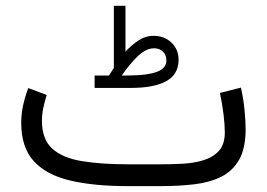

<svg xmlns="http://www.w3.org/2000/svg" viewBox="-20 -633 907 653"><path d="M350.6 -376Q355 -382.3 359.1 -389.4Q363.3 -396.5 367.2 -401.9V-613.3H406.7V-457.5Q427.7 -480 451.2 -495.6Q474.6 -511.2 501.5 -511.2Q539.1 -511.2 563.2 -488Q587.4 -464.8 587.4 -429.2Q586.9 -378.9 544.4 -356.4Q502 -334 426.3 -334H301.8V-376ZM425.8 -376.5Q482.4 -377 514.2 -388.9Q545.9 -400.9 545.9 -427.2Q545.9 -445.8 534.4 -457.3Q522.9 -468.8 503.9 -468.8Q476.6 -468.8 448.2 -441.4Q419.9 -414.1 394 -376ZM527.3 0H414.1Q298.3 0 217.5 -19.3Q136.7 -38.6 94.5 -85.4Q52.2 -132.3 52.2 -214.8Q52.2 -246.1 58.8 -275.6Q65.4 -305.2 76.2 -333.5L138.7 -310.1Q132.3 -289.1 127.4 -266.4Q122.6 -243.7 122.6 -222.7Q122.6 -159.7 157.2 -127.9Q191.9 -96.2 257.3 -85.2Q322.8 -74.2 414.1 -74.2H527.8Q563 -74.2 600.8 -76.2Q638.7 -78.1 671.4 -87.9Q704.1 -97.7 724.4 -119.9Q744.6 -142.1 744.6 -182.6Q744.6 -208.5 740.2 -244.4Q735.8 -280.3 728 -316.9L799.3 -335Q807.6 -299.8 811.5 -260.7Q815.4 -221.7 815.4 -193.4Q815.4 -128.4 793.2 -89.6Q771 -50.8 731.7 -31.5Q692.4 -12.2 639.9 -6.1Q587.4 0 527.3 0Z"/></svg>

Font: Vazirmatn RD FD Light
Style: Regular
Weight: 300
Designer: Saber Rastikerdar
Foundry: Saber Rastikerdar
Version: Version 33.003